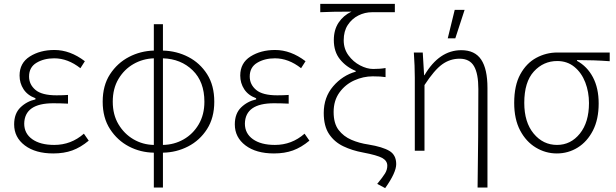

<svg xmlns="http://www.w3.org/2000/svg" viewBox="-20 -781 3177 991"><path d="M255 11Q163 11 108 -30.5Q53 -72 53 -139Q53 -195 85.5 -226.5Q118 -258 163 -268V-274Q122 -289 101.5 -320.5Q81 -352 81 -391Q81 -456 134 -489.5Q187 -523 261 -523Q342 -523 418 -465L395 -429Q330 -480 260 -480Q207 -480 168.5 -457Q130 -434 130 -386Q130 -345 163 -317Q196 -289 272 -289Q305 -289 331 -291V-246Q292 -248 255 -248Q107 -248 105 -143Q105 -92 146.5 -62.5Q188 -33 260 -33Q347 -33 413 -91L438 -55Q396 -20 353 -4.5Q310 11 255 11Z M821 187H774V7Q705 6 645.5 -25Q586 -56 548 -114.5Q510 -173 510 -256Q510 -340 548 -398Q586 -456 645.5 -487Q705 -518 774 -520V-656H821V-520Q892 -518 952 -487Q1012 -456 1049 -398Q1086 -340 1086 -256Q1086 -173 1048.5 -114.5Q1011 -56 950.5 -25Q890 6 821 7ZM774 -33V-480Q717 -478 669 -450.5Q621 -423 591.5 -373.5Q562 -324 562 -256Q562 -189 591.5 -139.5Q621 -90 669 -62Q717 -34 774 -33ZM821 -33Q879 -34 927.5 -61.5Q976 -89 1005.5 -139Q1035 -189 1035 -256Q1035 -359 974.5 -418Q914 -477 821 -480Z M1394 11Q1302 11 1247 -30.5Q1192 -72 1192 -139Q1192 -195 1224.5 -226.5Q1257 -258 1302 -268V-274Q1261 -289 1240.5 -320.5Q1220 -352 1220 -391Q1220 -456 1273 -489.5Q1326 -523 1400 -523Q1481 -523 1557 -465L1534 -429Q1469 -480 1399 -480Q1346 -480 1307.5 -457Q1269 -434 1269 -386Q1269 -345 1302 -317Q1335 -289 1411 -289Q1444 -289 1470 -291V-246Q1431 -248 1394 -248Q1246 -248 1244 -143Q1244 -92 1285.5 -62.5Q1327 -33 1399 -33Q1486 -33 1552 -91L1577 -55Q1535 -20 1492 -4.5Q1449 11 1394 11Z M1968 190 1927 168Q1956 133 1967.5 114Q1979 95 1979 74Q1979 49 1953 34.5Q1927 20 1853 6Q1798 -4 1752 -26Q1706 -48 1678.5 -89Q1651 -130 1651 -198Q1651 -279 1699.5 -335.5Q1748 -392 1816 -411V-415Q1767 -435 1735 -474.5Q1703 -514 1703 -574Q1703 -627 1727.5 -664Q1752 -701 1794 -721Q1690 -721 1633 -718V-761H2018V-718H1901Q1863 -718 1829.5 -701Q1796 -684 1775 -652Q1754 -620 1754 -573Q1754 -529 1778.5 -495.5Q1803 -462 1838.5 -443.5Q1874 -425 1906 -425Q1943 -425 1970 -430V-383Q1946 -387 1904 -387Q1855 -387 1808.5 -366Q1762 -345 1732 -303.5Q1702 -262 1702 -203Q1702 -144 1727.5 -110.5Q1753 -77 1793.5 -59.5Q1834 -42 1882 -35Q1955 -23 1990 -2Q2025 19 2025 66Q2025 110 1968 190Z M2330 -583H2291L2327 -730H2378ZM2496 187H2445Q2449 -77 2449 -321Q2449 -401 2426.5 -439.5Q2404 -478 2352 -478Q2303 -478 2262.5 -449Q2222 -420 2171 -342V-3H2121V-380Q2121 -440 2116 -510H2162L2169 -393H2171Q2247 -522 2361 -522Q2431 -522 2463.5 -473.5Q2496 -425 2496 -327Z M2854 11Q2796 11 2745.5 -19.5Q2695 -50 2664.5 -108Q2634 -166 2634 -250Q2634 -340 2665.5 -397.5Q2697 -455 2748 -482.5Q2799 -510 2857 -510H3127V-465Q3046 -471 2958 -471V-467Q3011 -438 3040.5 -382Q3070 -326 3070 -247Q3070 -165 3040.5 -107.5Q3011 -50 2962 -19.5Q2913 11 2854 11ZM2855 -33Q2926 -33 2973 -91.5Q3020 -150 3020 -249Q3020 -306 3001 -355.5Q2982 -405 2945 -435.5Q2908 -466 2856 -466Q2785 -466 2735.5 -412Q2686 -358 2686 -250Q2686 -150 2734.5 -91.5Q2783 -33 2855 -33Z"/></svg>

Font: LXGW 975 Gothic SC 200W
Style: Regular
Weight: 200
Version: Version 2.01;February 25, 2021